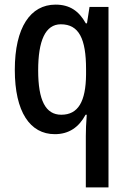

<svg xmlns="http://www.w3.org/2000/svg" viewBox="-20 -570 557 830"><path d="M351 18V240H449V-540H367L356 -469H351C321 -523 281 -550 220 -550C112 -550 44 -452 44 -268C44 -86 110 10 217 10C278 10 321 -20 350 -74H355C352 -37 351 -5 351 18ZM245 -74C177 -74 145 -136 145 -266C145 -394 176 -465 243 -465C321 -465 352 -403 352 -271V-248C351 -131 318 -74 245 -74Z"/></svg>

Font: Noto Sans Arabic Cond Med
Style: Regular
Weight: 500
Width: 3
Designer: Monotype Design Team, Nadine Chahine, Nizar Qandah and Khaled Hosny
Foundry: Monotype Imaging Inc.
Version: Version 2.012